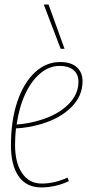

<svg xmlns="http://www.w3.org/2000/svg" viewBox="-20 -812 382 842"><path d="M282 -18Q257 -5 224.5 2.5Q192 10 162 10Q96 10 62 -38.5Q28 -87 28 -175Q28 -284 56 -366.5Q84 -449 133 -494.5Q182 -540 244 -540Q292 -540 317 -517Q342 -494 342 -456Q342 -391 293 -342Q244 -293 161 -268Q133 -260 104.5 -255Q76 -250 50 -249Q46 -213 46 -176Q46 -98 77 -52.5Q108 -7 163 -7Q218 -7 276 -33ZM242 -523Q196 -523 157 -490.5Q118 -458 91 -400.5Q64 -343 53 -266Q105 -269 162 -287Q235 -310 279.5 -354Q324 -398 324 -453Q324 -487 302 -505Q280 -523 242 -523ZM246 -598 172 -792H193L263 -598Z"/></svg>

Font: Georama SemiCondensed Thin
Style: Italic
Weight: 100
Width: 4
Italic angle: -9°
Designer: Jean-Baptiste Levee
Foundry: Production Type
Version: Version 1.000